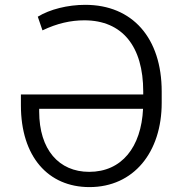

<svg xmlns="http://www.w3.org/2000/svg" viewBox="-20 -757 747 787"><path d="M346.6 9.9C528.1 9.9 642.8 -133.2 642.8 -335.6V-381.7C642.8 -601.9 522.4 -737.2 329.5 -737.2C257.5 -737.2 184.3 -718.8 134.9 -688.6L154.1 -632.5C213.8 -661.2 270.2 -673.7 325.6 -673.7C481.9 -673.7 567.1 -566.4 567.1 -381.7V-369.7H65.7V-325.3C65.7 -114.7 177.6 9.9 346.6 9.9ZM566.4 -311.1C558.9 -153.8 479 -52.6 345.5 -52.6C221.6 -52.6 140.6 -143.5 140.6 -300.1V-311.1Z"/></svg>

Font: Karasuma Gothic
Style: Light
Weight: 300
Designer: Rasmus Andersson / Ryoko Nishizuka
Foundry: rsms
Version: Version 1.00